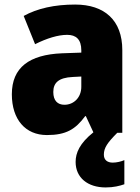

<svg xmlns="http://www.w3.org/2000/svg" viewBox="-20 -583 616 843"><path d="M436 96C436 66 452 43 495 0H517V-363C517 -494 439 -563 310 -563C219 -563 144 -546 84 -513L134 -389C186 -415 235 -430 275 -430C314 -430 337 -410 337 -362V-352L252 -349C109 -343 32 -287 32 -169C32 -59 91 10 186 10C270 10 311 -15 354 -73H357L390 -2C330 46 312 88 312 128C312 197 365 240 444 240C479 240 506 233 526 226V120C513 126 492 131 475 131C451 131 436 119 436 96ZM299 -245 337 -247V-202C337 -155 304 -123 263 -123C233 -123 214 -141 214 -179C214 -220 238 -242 299 -245Z"/></svg>

Font: Noto Sans Gujarati UI SemiCondensed Black
Style: Regular
Weight: 900
Width: 4
Designer: Jelle Bosma - Monotype Design Team, Universal Thirst
Foundry: Monotype Imaging Inc.
Version: Version 2.106